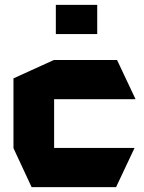

<svg xmlns="http://www.w3.org/2000/svg" viewBox="-20 -764 587 784"><path d="M109 0 35 -159V-444L200 -519H458L533 -360V-359H201V-160H529V-159L454 0ZM208 -625V-744H377V-625Z"/></svg>

Font: Foldit Thin
Style: Bold
Weight: 700
Version: Version 1.003